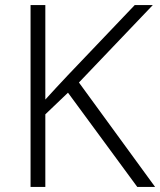

<svg xmlns="http://www.w3.org/2000/svg" viewBox="-20 -734 629 754"><path d="M589 0 290 -410 580 -714H509L245 -437C215 -405 186 -374 158 -343V-714H100V0H158V-285L247 -370L519 0Z"/></svg>

Font: Noto Sans Kannada Light
Style: Regular
Weight: 300
Designer: Jelle Bosma - Monotype Design Team
Foundry: Monotype Imaging Inc.
Version: Version 2.005